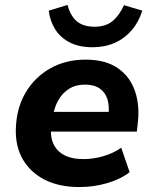

<svg xmlns="http://www.w3.org/2000/svg" viewBox="-20 -745 619 776"><path d="M301 11Q219 11 161 -18.5Q103 -48 72.5 -100.5Q42 -153 44 -223Q46 -306 82.5 -369Q119 -432 182 -468Q245 -504 326 -504Q407 -504 457 -469Q507 -434 526.5 -374Q546 -314 536 -240L533 -213H166L178 -293H433L418 -278Q423 -315 414.5 -343Q406 -371 383.5 -387Q361 -403 323 -403Q286 -403 259 -386Q232 -369 216 -340.5Q200 -312 194 -278L189 -245Q181 -200 194 -168Q207 -136 238 -119Q269 -102 317 -102Q358 -102 398.5 -114Q439 -126 470 -148L504 -49Q466 -20 412 -4.5Q358 11 301 11ZM354 -554Q300 -554 262 -573.5Q224 -593 203 -626.5Q182 -660 177 -702L253 -725Q265 -680 291 -658.5Q317 -637 362 -637Q407 -637 434.5 -659.5Q462 -682 481 -724L555 -702Q541 -656 512 -622.5Q483 -589 443 -571.5Q403 -554 354 -554Z"/></svg>

Font: Nunito Sans 11pt ExtraBold
Style: Italic
Weight: 800
Italic angle: -9°
Version: Version 3.101;gftools[0.9.27]